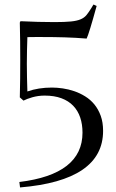

<svg xmlns="http://www.w3.org/2000/svg" viewBox="-20 -802 507 842"><path d="M83 -360.8 66.9 -375Q67.9 -416.5 68.4 -457Q68.8 -497.6 68.8 -539.1Q68.8 -580.6 68.4 -621.1Q67.9 -661.6 66.9 -703.1L69.8 -709Q109.4 -707 146.5 -706.1Q183.6 -705.1 219.2 -705.1Q264.6 -705.1 291 -707.8Q317.4 -710.4 333.5 -717.3Q349.6 -724.1 359.4 -736.1Q369.1 -748 380.9 -767.1Q383.8 -772 386 -775.9Q388.2 -779.8 390.1 -782.2L403.8 -775.9Q370.6 -654.8 359.9 -632.8Q312.5 -636.7 264.4 -638.2Q216.3 -639.6 166 -639.6Q149.4 -639.6 133.1 -639.6Q116.7 -639.6 100.1 -639.2Q99.1 -609.9 98.4 -581.1Q97.7 -552.2 97.7 -522Q97.7 -492.2 98.4 -461.9Q99.1 -431.6 100.1 -400.9Q148.4 -418 208 -418Q230 -418 255.4 -414.3Q280.8 -410.6 305.7 -402.1Q330.6 -393.6 353.5 -379.4Q376.5 -365.2 393.8 -344.2Q411.1 -323.2 421.6 -294.4Q432.1 -265.6 432.1 -228Q432.1 -10.3 67.9 20L64.9 -3.9Q341.8 -37.6 341.8 -220.2Q341.8 -256.8 331.8 -286.6Q321.8 -316.4 301.3 -337.9Q280.8 -359.4 249.5 -371.1Q218.3 -382.8 175.8 -382.8Q161.6 -382.8 147.9 -380.9Q134.3 -378.9 122.1 -375.5Q109.9 -372.1 99.9 -368.2Q89.8 -364.3 83 -360.8Z"/></svg>

Font: Junge
Style: Regular
Weight: 400
Designer: Alexei Vanyashin
Foundry: Cyreal (www.cyreal.org)
Version: Version 1.002